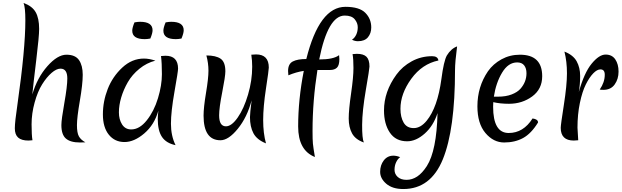

<svg xmlns="http://www.w3.org/2000/svg" viewBox="-20 -946 4192 1295"><path d="M556 14Q543 15 519 15Q455 15 424.5 -11.5Q394 -38 394 -102Q394 -139 414 -251.5Q434 -364 434 -417Q434 -483 388 -483Q361 -483 328 -454.5Q295 -426 264.5 -377.5Q234 -329 213.5 -254.5Q193 -180 193 -107.5Q193 -35 199 0Q175 2 172 2Q125 2 102.5 -18Q80 -38 80 -80.5Q80 -123 98 -244Q151 -616 151 -809Q151 -896 139 -926Q197 -905 220.5 -864Q244 -823 244 -751Q244 -701 224.5 -541Q205 -381 198 -309Q231 -422 299.5 -499.5Q368 -577 428 -577Q488 -577 513 -540.5Q538 -504 538 -441.5Q538 -379 518.5 -266Q499 -153 499 -101.5Q499 -50 512 -26.5Q525 -3 556 14Z M956 -682Q872 -682 872 -739Q872 -759 887 -795Q909 -799 925 -799Q1009 -799 1009 -742Q1009 -722 994 -686Q972 -682 956 -682ZM1166 -682Q1082 -682 1082 -739Q1082 -759 1097 -795Q1119 -799 1135 -799Q1219 -799 1219 -742Q1219 -722 1204 -686Q1182 -682 1166 -682ZM865 -73Q921 -73 970 -134.5Q1019 -196 1045.5 -283.5Q1072 -371 1072 -445.5Q1072 -520 1066 -568Q1090 -570 1096 -570Q1181 -570 1181 -483Q1181 -464 1157 -328.5Q1133 -193 1133 -111.5Q1133 -30 1164 33Q1101 20 1072.5 -22.5Q1044 -65 1044 -145Q1044 -159 1048 -199Q1021 -104 953 -46Q885 12 819.5 12Q754 12 714 -37.5Q674 -87 674 -174.5Q674 -262 706.5 -345.5Q739 -429 804.5 -490Q870 -551 951 -551Q986 -551 1028 -537Q969 -522 920 -482Q871 -442 842 -391.5Q813 -341 797.5 -288.5Q782 -236 782 -188Q782 -140 803.5 -106.5Q825 -73 865 -73Z M1707 -579Q1793 -579 1793 -490Q1793 -474 1774 -349.5Q1755 -225 1755 -136Q1755 -47 1774 21Q1713 -3 1689.5 -47Q1666 -91 1666 -156Q1666 -181 1677 -269Q1647 -155 1584 -77.5Q1521 0 1467 0Q1353 0 1353 -166Q1353 -221 1369.5 -319.5Q1386 -418 1386 -469Q1386 -520 1372 -572Q1436 -572 1468 -550Q1500 -528 1500 -465Q1500 -431 1479 -325Q1458 -219 1458 -168Q1458 -94 1504 -94Q1542 -94 1583.5 -153.5Q1625 -213 1653 -308Q1681 -403 1681 -496Q1681 -538 1675 -577Q1697 -579 1707 -579Z M2269 -548Q2269 -506 2253 -490Q2237 -474 2206 -474H2121Q2088 -265 2088 -63Q2088 -4 2090.5 22.5Q2093 49 2104 113Q1991 68 1991 -93Q1991 -275 2029 -468Q1977 -460 1925 -438Q1923 -454 1923 -467Q1923 -515 1955 -531.5Q1987 -548 2046 -548Q2134 -900 2310 -900Q2404 -900 2444 -859.5Q2484 -819 2484 -761Q2484 -722 2462 -695Q2440 -668 2394 -668Q2374 -668 2354 -678Q2372 -690 2382.5 -712Q2393 -734 2393 -762.5Q2393 -791 2372.5 -816Q2352 -841 2305 -841Q2192 -841 2133 -545Q2230 -545 2267 -574Q2269 -560 2269 -548ZM2358 -581Q2376 -583 2387 -583Q2432 -583 2452 -563Q2472 -543 2472 -497Q2472 -482 2447.5 -339.5Q2423 -197 2422.5 -104.5Q2422 -12 2434 15Q2377 -5 2354.5 -46.5Q2332 -88 2332 -147Q2332 -206 2348 -316Q2364 -426 2364 -487Q2364 -548 2358 -581Z M2895 -567Q2933 -567 2937 -538Q2827 -515 2754 -414.5Q2681 -314 2681 -212Q2681 -156 2702.5 -119Q2724 -82 2770.5 -82Q2817 -82 2858 -132Q2931 -221 2957 -412Q2973 -535 2994 -572Q3022 -618 3063 -633Q3049 -527 3049 -473Q3049 -73 2967 128Q2885 329 2700 329Q2627 329 2585.5 293.5Q2544 258 2544 213Q2544 168 2568.5 136Q2593 104 2633 104Q2655 104 2679 114Q2663 125 2652 148Q2641 171 2641 199.5Q2641 228 2662.5 247.5Q2684 267 2722 267Q2760 267 2794 244.5Q2828 222 2859 174Q2925 70 2931 -183Q2903 -97 2844.5 -45Q2786 7 2726 7Q2649 7 2609.5 -51.5Q2570 -110 2570 -201Q2570 -328 2654 -443Q2694 -498 2757 -532.5Q2820 -567 2895 -567Z M3468 -525Q3408 -525 3366.5 -456Q3325 -387 3311 -294H3339Q3392 -294 3431 -309Q3470 -324 3491 -348Q3531 -394 3531 -452Q3531 -485 3515.5 -505Q3500 -525 3468 -525ZM3200 -229Q3200 -361 3271 -465Q3306 -515 3362.5 -546Q3419 -577 3487 -577Q3637 -577 3637 -432Q3637 -345 3569.5 -295.5Q3502 -246 3413 -246Q3354 -246 3307 -257Q3306 -247 3306 -226Q3306 -49 3411 -49Q3510 -49 3572 -147Q3609 -142 3609 -120Q3563 -45 3508 -15Q3453 15 3380.5 15Q3308 15 3254 -49Q3200 -113 3200 -229Z M4050 -340Q4034 -340 4025 -342Q4059 -391 4059 -442Q4059 -478 4030 -478Q4007 -478 3981 -451Q3955 -424 3931 -376Q3907 -328 3891 -251Q3875 -174 3875 -85Q3875 -75 3880 0Q3854 2 3850 2Q3762 2 3762 -84Q3762 -104 3783 -238Q3804 -372 3804 -451.5Q3804 -531 3787 -598Q3846 -575 3869.5 -532.5Q3893 -490 3893 -433.5Q3893 -377 3884 -325Q3920 -455 3970.5 -516.5Q4021 -578 4064.5 -578Q4108 -578 4130 -545.5Q4152 -513 4152 -463Q4152 -413 4126 -376.5Q4100 -340 4050 -340Z"/></svg>

Font: Merienda
Style: Regular
Weight: 400
Designer: Eduardo Rodriguez Tunni
Foundry: Eduardo Rodriguez Tunni
Version: Version 1.001